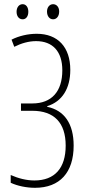

<svg xmlns="http://www.w3.org/2000/svg" viewBox="-20 -885 411 915"><path d="M59 -829C59 -808 70 -793 88 -793C104 -793 115 -807 115 -829C115 -851 104 -865 88 -865C70 -865 59 -849 59 -829ZM204 -830C204 -808 216 -793 233 -793C250 -793 262 -808 262 -830C262 -852 249 -865 233 -865C216 -865 204 -850 204 -830ZM147 10C265 10 331 -63 331 -191C331 -295 287 -359 205 -376V-379C276 -401 315 -463 315 -552C315 -660 256 -724 155 -724C114 -724 70 -714 35 -696L48 -662C82 -679 117 -689 152 -689C231 -689 277 -640 277 -550C277 -449 226 -392 134 -392H80V-357H134C238 -357 293 -300 293 -191C293 -84 241 -25 144 -25C106 -25 67 -35 31 -51V-14C63 1 106 10 147 10Z"/></svg>

Font: Noto Sans ExtraCondensed ExtraLight
Style: Regular
Weight: 200
Width: 2
Designer: Monotype Design Team
Foundry: Monotype Imaging Inc.
Version: Version 2.013